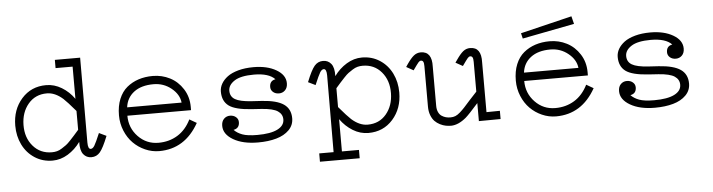

<svg xmlns="http://www.w3.org/2000/svg" viewBox="-46 -793 4290 1156"><g transform="rotate(-5 2098.5 -215.0)"><path d="M413.1 -540H310.1V-589.8H462.9L461.9 -77.1Q461.9 -37.1 479 -37.1Q491.2 -37.1 501.7 -54.2Q512.2 -71.3 536.1 -127.9L580.1 -106.9Q551.8 -35.6 531 -11.2Q510.3 13.2 479 13.2Q448.7 13.2 430.2 -10Q411.6 -33.2 413.1 -85Q381.3 -41 337.2 -13.9Q293 13.2 244.1 13.2Q184.1 13.2 136.7 -17.6Q89.4 -48.3 63.7 -100.3Q38.1 -152.3 38.1 -215.8Q38.1 -312.5 95.7 -377.7Q153.3 -442.9 244.1 -442.9Q293.5 -442.9 337.9 -416Q382.3 -389.2 413.1 -345.2ZM413.1 -272Q362.8 -331.1 341.3 -350.6Q293.5 -393.1 244.1 -393.1Q174.3 -393.1 131.6 -342.5Q88.9 -292 87.9 -215.8Q86.9 -138.7 130.6 -87.9Q174.3 -37.1 244.1 -37.1Q260.3 -37.1 274.9 -40.8Q289.6 -44.4 305.4 -54.7Q321.3 -64.9 331.8 -72.5Q342.3 -80.1 359.6 -98.6Q377 -117.2 384.8 -126Q392.6 -134.8 413.1 -158.2Z M665.5 -223.1Q665.5 -279.3 683.1 -322Q700.7 -364.7 731.7 -390.4Q762.7 -416 802.2 -429Q841.8 -441.9 888.7 -441.9Q943.8 -441.9 991.7 -417.5Q1039.6 -393.1 1070.1 -345.2Q1100.6 -297.4 1100.6 -236.8V-216.8H715.8Q715.8 -142.6 766.1 -90.3Q816.4 -38.1 888.7 -38.1Q953.1 -38.1 1003.9 -69.1Q1054.7 -100.1 1085.4 -162.1L1128.4 -137.2Q1044.4 12.2 888.7 12.2Q844.7 12.2 804 -5.9Q763.2 -23.9 732.7 -54.7Q702.1 -85.4 683.8 -129.6Q665.5 -173.8 665.5 -223.1ZM1047.9 -267.1Q1042.5 -316.9 996.1 -354.5Q949.7 -392.1 888.7 -392.1Q814.5 -392.1 770.3 -358.4Q726.1 -324.7 718.8 -267.1Z M1486.3 12.2Q1394.5 12.2 1336.9 -21.5Q1279.3 -55.2 1279.3 -106Q1279.3 -132.8 1294.2 -147.9Q1309.1 -163.1 1331.1 -163.1Q1352.5 -163.1 1366.9 -150.9Q1381.3 -138.7 1381.3 -120.1Q1381.3 -82.5 1345.2 -76.2Q1364.3 -56.2 1395.3 -44.7Q1426.3 -33.2 1485.4 -33.2Q1565.4 -33.2 1607.4 -54.2Q1649.4 -75.2 1649.4 -112.8Q1649.4 -144.5 1621.6 -163.3Q1593.8 -182.1 1524.4 -187L1465.3 -190.9Q1366.2 -197.3 1327.6 -225.8Q1289.1 -254.4 1289.1 -312Q1289.1 -336.9 1302 -359.6Q1314.9 -382.3 1339.6 -400.9Q1364.3 -419.4 1405 -430.7Q1445.8 -441.9 1497.1 -441.9Q1580.1 -441.9 1634.8 -409.9Q1689.5 -377.9 1689.5 -328.1Q1689.5 -301.3 1674.3 -286.1Q1659.2 -271 1637.2 -271Q1615.7 -271 1601.6 -283.2Q1587.4 -295.4 1587.4 -314Q1587.4 -351.6 1623 -357.9Q1585.9 -397 1496.1 -397Q1416 -397 1378.2 -372.3Q1340.3 -347.7 1340.3 -313Q1340.3 -277.3 1369.6 -260.3Q1398.9 -243.2 1467.3 -238.8L1530.3 -234.9Q1620.6 -229 1661.9 -200.2Q1703.1 -171.4 1703.1 -115.2Q1703.1 -73.7 1674.1 -44.4Q1645 -15.1 1596.9 -1.5Q1548.8 12.2 1486.3 12.2Z M1846.7 109.9H1933.6L1935.1 -353Q1935.1 -393.1 1918 -393.1Q1905.8 -393.1 1895.3 -376Q1884.8 -358.9 1860.8 -301.8L1816.9 -323.2Q1845.2 -394.5 1866 -418.7Q1886.7 -442.9 1918 -442.9Q1948.2 -442.9 1966.8 -419.9Q1985.4 -397 1983.9 -345.2Q2015.6 -389.2 2059.8 -416Q2104 -442.9 2152.8 -442.9Q2212.9 -442.9 2260.3 -412.1Q2307.6 -381.3 2333.3 -329.3Q2358.9 -277.3 2358.9 -213.9Q2358.9 -117.2 2301.3 -52Q2243.7 13.2 2152.8 13.2Q2103.5 13.2 2059.3 -13.9Q2015.1 -41 1983.9 -85V109.9H2086.9V160.2H1846.7ZM1983.9 -158.2Q2034.2 -99.1 2055.7 -79.6Q2103.5 -37.1 2152.8 -37.1Q2222.7 -37.1 2265.1 -87.4Q2307.6 -137.7 2308.6 -213.9Q2309.6 -291.5 2266.1 -342.3Q2222.7 -393.1 2152.8 -393.1Q2136.7 -393.1 2122.1 -389.4Q2107.4 -385.7 2091.6 -375.5Q2075.7 -365.2 2065.2 -357.7Q2054.7 -350.1 2037.4 -331.5Q2020 -313 2012.2 -304.2Q2004.4 -295.4 1983.9 -272Z M2952.6 -50.8V-1L2821.3 0V-108.9Q2763.7 -43.9 2743.2 -26.4Q2696.8 12.2 2653.3 13.2Q2636.7 13.2 2620.1 10Q2603.5 6.8 2585.7 -2.2Q2567.9 -11.2 2554.4 -24.9Q2541 -38.6 2532.2 -61.5Q2523.4 -84.5 2523.4 -113.8V-357.9Q2523.4 -377.4 2519 -385.3Q2514.6 -393.1 2505.4 -393.1Q2497.6 -393.1 2489.7 -384Q2481.9 -375 2456.5 -338.9L2413.6 -362.8L2424.3 -378.9Q2447.8 -413.1 2466.3 -428Q2484.9 -442.9 2508.3 -442.9Q2576.7 -442.9 2573.2 -351.1V-113.8Q2573.2 -91.8 2580.6 -75.9Q2587.9 -60.1 2600.3 -52Q2612.8 -43.9 2625.7 -40.5Q2638.7 -37.1 2653.3 -37.1Q2669.4 -37.1 2682.9 -42.5Q2696.3 -47.9 2711.7 -61.5Q2727.1 -75.2 2739.5 -88.6Q2752 -102.1 2776.1 -129.4Q2800.3 -156.7 2821.3 -178.2V-357.9Q2821.3 -377.4 2816.9 -385.3Q2812.5 -393.1 2803.2 -393.1Q2795.4 -393.1 2787.6 -384Q2779.8 -375 2754.4 -338.9L2711.4 -362.8L2722.7 -378.9Q2746.1 -413.1 2764.6 -428Q2783.2 -442.9 2806.6 -442.9Q2875 -442.9 2871.6 -351.1V-49.8Z M3431.2 -580.1 3442.9 -533.2 3127.9 -472.2 3120.1 -504.9ZM3064 -223.1Q3064 -279.3 3081.5 -322Q3099.1 -364.7 3130.1 -390.4Q3161.1 -416 3200.7 -429Q3240.2 -441.9 3287.1 -441.9Q3342.3 -441.9 3390.1 -417.5Q3438 -393.1 3468.5 -345.2Q3499 -297.4 3499 -236.8V-216.8H3114.3Q3114.3 -142.6 3164.6 -90.3Q3214.8 -38.1 3287.1 -38.1Q3351.6 -38.1 3402.3 -69.1Q3453.1 -100.1 3483.9 -162.1L3526.9 -137.2Q3442.9 12.2 3287.1 12.2Q3243.2 12.2 3202.4 -5.9Q3161.6 -23.9 3131.1 -54.7Q3100.6 -85.4 3082.3 -129.6Q3064 -173.8 3064 -223.1ZM3446.3 -267.1Q3440.9 -316.9 3394.5 -354.5Q3348.1 -392.1 3287.1 -392.1Q3212.9 -392.1 3168.7 -358.4Q3124.5 -324.7 3117.2 -267.1Z M3884.8 12.2Q3793 12.2 3735.4 -21.5Q3677.7 -55.2 3677.7 -106Q3677.7 -132.8 3692.6 -147.9Q3707.5 -163.1 3729.5 -163.1Q3751 -163.1 3765.4 -150.9Q3779.8 -138.7 3779.8 -120.1Q3779.8 -82.5 3743.7 -76.2Q3762.7 -56.2 3793.7 -44.7Q3824.7 -33.2 3883.8 -33.2Q3963.9 -33.2 4005.9 -54.2Q4047.9 -75.2 4047.9 -112.8Q4047.9 -144.5 4020 -163.3Q3992.2 -182.1 3922.9 -187L3863.8 -190.9Q3764.6 -197.3 3726.1 -225.8Q3687.5 -254.4 3687.5 -312Q3687.5 -336.9 3700.4 -359.6Q3713.4 -382.3 3738 -400.9Q3762.7 -419.4 3803.5 -430.7Q3844.2 -441.9 3895.5 -441.9Q3978.5 -441.9 4033.2 -409.9Q4087.9 -377.9 4087.9 -328.1Q4087.9 -301.3 4072.8 -286.1Q4057.6 -271 4035.6 -271Q4014.2 -271 4000 -283.2Q3985.8 -295.4 3985.8 -314Q3985.8 -351.6 4021.5 -357.9Q3984.4 -397 3894.5 -397Q3814.5 -397 3776.6 -372.3Q3738.8 -347.7 3738.8 -313Q3738.8 -277.3 3768.1 -260.3Q3797.4 -243.2 3865.7 -238.8L3928.7 -234.9Q4019 -229 4060.3 -200.2Q4101.6 -171.4 4101.6 -115.2Q4101.6 -73.7 4072.5 -44.4Q4043.5 -15.1 3995.4 -1.5Q3947.3 12.2 3884.8 12.2Z"/></g></svg>

Font: Compagnon Roman
Style: Regular
Weight: 400
Designer: Juliette Duhe, Lea Pradine
Foundry: Velvetyne Type Foundry
Version: Version 1.000;PS 001.000;hotconv 1.0.88;makeotf.lib2.5.64775